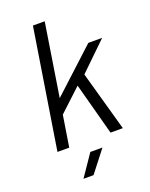

<svg xmlns="http://www.w3.org/2000/svg" viewBox="-162 -785 826 1057"><g transform="rotate(-20 250.5 -256.0)"><path d="M55 0H124L153 -183L284 -305L366 0H438L340 -350L501 -506H420L168 -274L235 -700H166ZM139 188H198L296 62H225Z"/></g></svg>

Font: Arthouse Owned
Style: Italic
Weight: 400
Italic angle: -10°
Designer: Jeremy Tribby
Foundry: Tribby Type
Version: Version 1.000;PS 001.000;hotconv 1.0.88;makeotf.lib2.5.64775